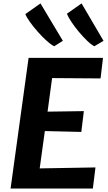

<svg xmlns="http://www.w3.org/2000/svg" viewBox="-20 -1078 618 1098"><path d="M40.5 0 143.5 -747H569L555 -629.5L278 -631.5L252 -439.5L459.5 -442.5L445 -323.5L236.5 -328.5L207 -115L526 -120.5L511 0ZM290 -813.5Q272 -822 247 -844.5Q222 -867 196.8 -895.5Q171.5 -924 151.8 -951.5Q132 -979 125 -997.5L211.5 -1058.5L339.5 -844.5ZM519.5 -813.5Q501.5 -822.5 477.8 -845.5Q454 -868.5 430.2 -897Q406.5 -925.5 388.2 -953Q370 -980.5 362.5 -999.5L446.5 -1058.5L572 -844.5Z"/></svg>

Font: Merriweather Sans Italic
Style: Bold
Weight: 700
Italic angle: -7.5°
Designer: Eben Sorkin
Foundry: Eben Sorkin
Version: Version 1.008; ttfautohint (v1.7.19-72a1) -l 8 -r 50 -G 200 